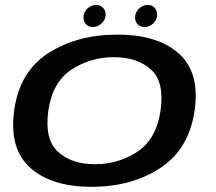

<svg xmlns="http://www.w3.org/2000/svg" viewBox="-20 -732 852 757"><path d="M341 4.5Q499.5 4.5 612.5 -70Q725.5 -144.5 747.5 -297Q768.5 -446.5 685 -521Q601.5 -595.5 443 -595.5Q284 -595.5 170.5 -522.5Q57 -449.5 36 -297Q15 -147 98.5 -71.2Q182 4.5 341 4.5ZM354.5 -84.5Q262 -84.5 208.5 -133.5Q155 -182.5 170.5 -296Q187 -408.5 261.8 -457.5Q336.5 -506.5 429 -506.5Q521.5 -506.5 575.2 -458Q629 -409.5 613 -296Q596.5 -183.5 521.8 -134Q447 -84.5 354.5 -84.5ZM346.5 -625.5Q365 -625.5 380.8 -640Q396.5 -654.5 396.5 -675Q396.5 -691 385.8 -701.8Q375 -712.5 359 -712.5Q339.5 -712.5 324.2 -697.8Q309 -683 309 -663Q309 -647 319.2 -636.2Q329.5 -625.5 346.5 -625.5ZM549.5 -625.5Q569.5 -625.5 584.5 -640Q599.5 -654.5 599.5 -675Q599.5 -691 589.2 -701.8Q579 -712.5 562.5 -712.5Q543 -712.5 527.8 -697.8Q512.5 -683 512.5 -663Q512.5 -647 523 -636.2Q533.5 -625.5 549.5 -625.5Z"/></svg>

Font: Anybody Expanded Medium
Style: Italic
Weight: 500
Width: 7
Italic angle: -10°
Version: Version 1.113;gftools[0.9.25]